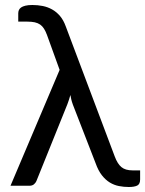

<svg xmlns="http://www.w3.org/2000/svg" viewBox="-20 -743 580 768"><path d="M540.5 -61.5V-25.5Q540.5 -6.5 529 -0.8Q517.5 5 495 5Q475 5 455.8 1.2Q436.5 -2.5 419.2 -13Q402 -23.5 387.5 -42Q373 -60.5 362.5 -90L271.5 -324.5Q267.5 -335.5 265.2 -345Q263 -354.5 261.5 -363Q259 -354 256.2 -345Q253.5 -336 249.5 -326L125.5 -18.5Q122.5 -11.5 115.8 -5.8Q109 0 97.5 0H22L218.5 -463.5L168 -603Q162.5 -618 156 -628.2Q149.5 -638.5 140.5 -644.8Q131.5 -651 119 -653.8Q106.5 -656.5 89 -656.5H53V-689.5Q53 -696.5 55.5 -702.5Q58 -708.5 64.2 -713Q70.5 -717.5 81.5 -720.2Q92.5 -723 109.5 -723Q131 -723 151 -719Q171 -715 188.5 -705.2Q206 -695.5 220 -679Q234 -662.5 243 -637.5L439 -117Q450 -87.5 465.8 -74.5Q481.5 -61.5 510 -61.5Z"/></svg>

Font: Lato
Style: Regular
Weight: 400
Designer: Lukasz Dziedzic with Adam Twardoch and Botio Nikoltchev
Foundry: tyPoland Lukasz Dziedzic
Version: Version 2.010; 2014-09-01; http://www.latofonts.com/; ttfaut